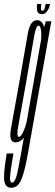

<svg xmlns="http://www.w3.org/2000/svg" viewBox="-76 -706 275 956"><path d="M-20.5 229Q-1.5 229 12 216.8Q25.5 204.5 38 166.5Q50.5 128.5 64 52.5L179.5 -600H152L134 -538.5L30 52Q12.5 153.5 3.8 178.2Q-5 203 -15.5 203Q-23 203 -25.2 191.8Q-27.5 180.5 -23.5 149.5Q-19.5 118.5 -9 58H-42.5Q-61 167.5 -54 198.2Q-47 229 -20.5 229ZM1.5 3Q25 3 44.5 -22.5Q64 -48 71.5 -89L59 -112Q54.5 -83.5 41.5 -54Q28.5 -24.5 18 -24.5Q5 -24.5 14.8 -77Q24.5 -129.5 55 -301Q85 -473 94 -525.5Q103 -578 116 -578Q126.5 -578 128.8 -549Q131 -520 126.5 -492L145 -512.5Q151 -548 141.8 -576.8Q132.5 -605.5 109 -605.5Q74 -605.5 62.5 -539.2Q51 -473 21 -301Q-10 -129.5 -21.8 -63.2Q-33.5 3 1.5 3ZM131 -635.5Q143.5 -635.5 151.5 -642.5Q159.5 -649.5 165.2 -660.8Q171 -672 173 -686.5H151.5Q149 -674 147 -666.2Q145 -658.5 142 -655.5Q139 -652.5 134.5 -652.5Q131 -652.5 129.5 -655.8Q128 -659 127.8 -666.2Q127.5 -673.5 130 -686.5H109Q107 -672 107.8 -660.8Q108.5 -649.5 114 -642.5Q119.5 -635.5 131 -635.5Z"/></svg>

Font: Anybody UltraCondensed ExtraLight
Style: Italic
Weight: 250
Width: 1
Italic angle: -10°
Version: Version 1.113;gftools[0.9.25]